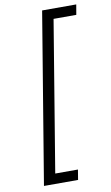

<svg xmlns="http://www.w3.org/2000/svg" viewBox="-99 -811 581 1008"><g transform="rotate(-10 191.5 -306.5)"><path d="M50.8 147.7H232.6L241.5 93.8H120.4L252.8 -707.4H373.9L383.2 -761.4H201.3Z"/></g></svg>

Font: TID UI Light
Style: Italic
Weight: 300
Italic angle: -9.39999°
Designer: The TID Project Authors
Foundry: Bakken & Bæck
Version: Version 1.001;hotconv 1.0.109;makeotfexe 2.5.65596